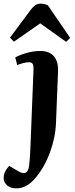

<svg xmlns="http://www.w3.org/2000/svg" viewBox="-71 -810 414 1059"><path d="M192.9 -780.8 315.9 -601.1 293.9 -579.1 150.9 -681.2 5.9 -580.1 -16.1 -602.1 99.1 -756.8Q124.5 -790 151.9 -790Q171.9 -790 192.9 -780.8ZM249 -412.1 237.8 -132.8Q234.9 -52.2 204.6 30.3Q174.3 112.8 125 170.9Q77.1 229 19 229Q-12.7 229 -31.7 212.4Q-50.8 195.8 -50.8 171.9Q-50.8 137.2 -20 105L26.9 132.8Q82.5 167.5 89.8 102.1Q95.7 50.3 97.2 -6.8L113.8 -426.8Q114.7 -448.7 108.9 -457.8Q103 -466.8 87.9 -466.8Q64.9 -466.8 23.9 -451.2L13.2 -493.2Q36.1 -506.3 74.7 -517.6Q113.3 -528.8 150.9 -528.8Q202.1 -528.8 227.1 -498.8Q252 -468.8 249 -412.1Z"/></svg>

Font: Literata SemiBold
Style: Italic
Weight: 650
Italic angle: -2.39999°
Designer: Latin by Veronika Burian and Jose Scaglione. Greek by Irene Vlachou. Cyrillic by Vera Evstafieva
Foundry: TypeTogether
Version: Version 3.021